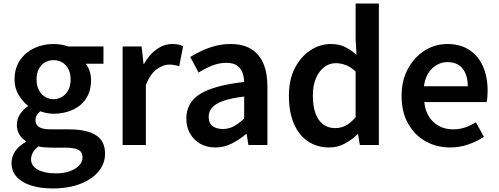

<svg xmlns="http://www.w3.org/2000/svg" viewBox="-20 -817 2810 1082"><path d="M276 245Q210 245 157.5 229Q105 213 75 181Q45 149 45 101Q45 66 65.5 35.5Q86 5 125 -17V-22Q104 -36 89.5 -58.5Q75 -81 75 -115Q75 -147 93.5 -174.5Q112 -202 137 -218V-222Q108 -244 85 -282Q62 -320 62 -369Q62 -433 93 -478Q124 -523 174 -546Q224 -569 281 -569Q306 -569 327 -565Q348 -561 364 -555H563V-458H463Q476 -442 484.5 -418Q493 -394 493 -365Q493 -304 465 -261.5Q437 -219 388.5 -197.5Q340 -176 281 -176Q265 -176 245.5 -179.5Q226 -183 207 -190Q195 -180 187.5 -168Q180 -156 180 -137Q180 -115 199.5 -101.5Q219 -88 270 -88H369Q468 -88 520 -55.5Q572 -23 572 49Q572 104 536 148.5Q500 193 433 219Q366 245 276 245ZM281 -258Q308 -258 330 -271.5Q352 -285 365 -309.5Q378 -334 378 -369Q378 -404 365 -428.5Q352 -453 330.5 -465.5Q309 -478 281 -478Q255 -478 233.5 -465.5Q212 -453 199 -429Q186 -405 186 -369Q186 -334 199 -309.5Q212 -285 233.5 -271.5Q255 -258 281 -258ZM295 160Q341 160 374.5 147.5Q408 135 426.5 115Q445 95 445 71Q445 38 420 26.5Q395 15 348 15H272Q250 15 231.5 13.5Q213 12 197 8Q175 24 165 43Q155 62 155 81Q155 118 193 139Q231 160 295 160Z M671 0V-555H778L789 -456H791Q821 -510 863 -539.5Q905 -569 949 -569Q971 -569 985.5 -566Q1000 -563 1012 -557L990 -444Q975 -448 962.5 -450.5Q950 -453 932 -453Q900 -453 863.5 -427Q827 -401 802 -338V0Z M1194 14Q1145 14 1108.5 -7Q1072 -28 1051 -64.5Q1030 -101 1030 -149Q1030 -239 1108 -287.5Q1186 -336 1356 -355Q1355 -385 1345.5 -409.5Q1336 -434 1314.5 -448.5Q1293 -463 1256 -463Q1214 -463 1175 -447Q1136 -431 1099 -408L1052 -496Q1083 -515 1118.5 -531.5Q1154 -548 1194.5 -558.5Q1235 -569 1279 -569Q1349 -569 1395 -541Q1441 -513 1464 -459.5Q1487 -406 1487 -329V0H1380L1370 -61H1366Q1329 -30 1286 -8Q1243 14 1194 14ZM1236 -90Q1269 -90 1297.5 -105.5Q1326 -121 1356 -149V-273Q1281 -264 1237 -248Q1193 -232 1174.5 -209.5Q1156 -187 1156 -159Q1156 -122 1178.5 -106Q1201 -90 1236 -90Z M1836 14Q1767 14 1715.5 -20.5Q1664 -55 1636 -120.5Q1608 -186 1608 -277Q1608 -368 1641.5 -433Q1675 -498 1729 -533.5Q1783 -569 1844 -569Q1891 -569 1924 -552.5Q1957 -536 1989 -508L1984 -597V-797H2115V0H2008L1998 -60H1994Q1963 -29 1922.5 -7.5Q1882 14 1836 14ZM1869 -95Q1901 -95 1929 -109.5Q1957 -124 1984 -157V-414Q1956 -440 1928 -450.5Q1900 -461 1871 -461Q1837 -461 1808 -439.5Q1779 -418 1761 -377.5Q1743 -337 1743 -279Q1743 -219 1758 -178Q1773 -137 1801.5 -116Q1830 -95 1869 -95Z M2517 14Q2440 14 2378 -21Q2316 -56 2279.5 -121Q2243 -186 2243 -277Q2243 -345 2264.5 -398.5Q2286 -452 2322.5 -490.5Q2359 -529 2404.5 -549Q2450 -569 2499 -569Q2574 -569 2625 -535.5Q2676 -502 2702 -442.5Q2728 -383 2728 -305Q2728 -286 2726.5 -269.5Q2725 -253 2722 -242H2371Q2376 -193 2398 -159Q2420 -125 2454.5 -106.5Q2489 -88 2534 -88Q2569 -88 2600 -98.5Q2631 -109 2662 -128L2707 -46Q2668 -20 2619 -3Q2570 14 2517 14ZM2369 -331H2616Q2616 -394 2587 -430.5Q2558 -467 2501 -467Q2470 -467 2442 -451.5Q2414 -436 2394.5 -406Q2375 -376 2369 -331Z"/></svg>

Font: Noto Sans HK SemiBold
Style: Regular
Weight: 600
Version: Version 2.004-H2;hotconv 1.0.118;makeotfexe 2.5.65603